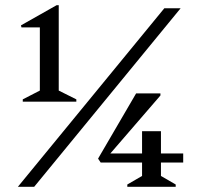

<svg xmlns="http://www.w3.org/2000/svg" viewBox="-20 -722 770 742"><path d="M68 -329V-338L134 -372V-616H63L61 -624L199 -702H207V-372L275 -338V-329ZM49 0 615 -690H678L112 0ZM369 -94 359 -109 506 -361H600V-353L391 -111L388 -95ZM369 -94 387 -129H688V-94ZM472 0V-9L529 -42V-215H602V-42L659 -9V0Z"/></svg>

Font: Platypi Light
Style: Regular
Weight: 400
Version: Version 1.200